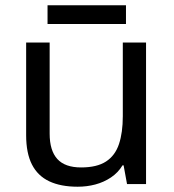

<svg xmlns="http://www.w3.org/2000/svg" viewBox="-20 -697 658 727"><path d="M533 -536V0H461L448 -71H444Q427 -43 400 -25Q373 -7 341 1.5Q309 10 274 10Q210 10 166.5 -10.5Q123 -31 101 -74Q79 -117 79 -185V-536H168V-191Q168 -127 197 -95Q226 -63 287 -63Q347 -63 381.5 -85.5Q416 -108 430.5 -151.5Q445 -195 445 -257V-536ZM457 -677V-606H160V-677Z"/></svg>

Font: Noto Sans Myanmar
Style: Regular
Weight: 400
Designer: Monotype Design Team
Foundry: Monotype Imaging Inc.
Version: Version 2.107